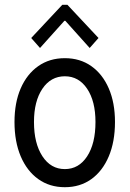

<svg xmlns="http://www.w3.org/2000/svg" viewBox="-20 -780 545 808"><path d="M252.9 7.8Q188.5 7.8 140.9 -26.4Q93.3 -60.5 67.1 -122.3Q41 -184.1 41 -266.6Q41 -347.7 67.1 -408Q93.3 -468.3 140.9 -501.7Q188.5 -535.2 252.9 -535.2Q316.9 -535.2 364.3 -501.7Q411.6 -468.3 437.7 -408Q463.9 -347.7 463.9 -266.6Q463.9 -183.6 437.7 -121.8Q411.6 -60.1 364.3 -26.1Q316.9 7.8 252.9 7.8ZM252.9 -68.4Q311.5 -68.4 346.7 -122.1Q381.8 -175.8 381.8 -266.6Q381.8 -354 346.7 -406.5Q311.5 -459 252.9 -459Q193.8 -459 158.4 -406.5Q123 -354 123 -266.6Q123 -176.8 158.4 -122.6Q193.8 -68.4 252.9 -68.4ZM148.4 -578.1 111.3 -620.1 242.2 -759.8H263.7L394.5 -620.1L357.4 -578.1L254.9 -692.4H251Z"/></svg>

Font: Reddit Sans Condensed
Style: Regular
Weight: 400
Designer: Stephen Hutchings
Foundry: Reddit
Version: Version 1.014